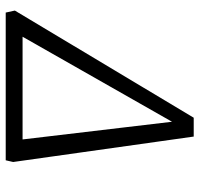

<svg xmlns="http://www.w3.org/2000/svg" viewBox="-33 -665 698 672"><g transform="rotate(90 316.0 -329.0)"><path d="M36 0 48 -59H527L514 0ZM541 0H475L402 -617H426L75 0H24L17 -32L392 -658H458L547 -26Z"/></g></svg>

Font: Ysabeau Infant
Style: Italic
Weight: 400
Italic angle: -12°
Designer: Christian Thalmann (Catharsis Fonts)
Version: Version 2.001;gftools[0.9.30]; featfreeze: ss01,ss02,lnum